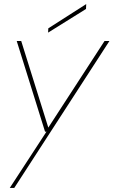

<svg xmlns="http://www.w3.org/2000/svg" viewBox="-20 -702 557 942"><path d="M28 220 208 -56H201L62 -501H84L217 -76L493 -501H517L50 220ZM216 -542 217 -563 403 -682 402 -658Z"/></svg>

Font: DM Sans 18pt Thin
Style: Italic
Weight: 250
Italic angle: -10°
Designer: Colophon Foundry, Jonny Pinhorn
Foundry: Colophon Foundry
Version: Version 4.004;gftools[0.9.30]